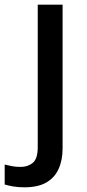

<svg xmlns="http://www.w3.org/2000/svg" viewBox="-78 -559 370 819"><path d="M26 240Q1 240 -20.5 236.5Q-42 233 -58 228V143Q-42 147 -26 150Q-10 153 10 153Q41 153 62 135.5Q83 118 83 69V-539H189V74Q189 124 172 161.5Q155 199 119.5 219.5Q84 240 26 240Z"/></svg>

Font: Noto Sans Thai Medium
Style: Regular
Weight: 500
Designer: Monotype Design Team
Foundry: Monotype Imaging Inc.
Version: Version 2.001